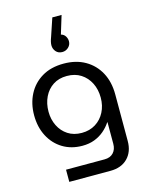

<svg xmlns="http://www.w3.org/2000/svg" viewBox="-146 -910 932 1203"><g transform="rotate(-15 320.0 -308.5)"><path d="M374 -820 338 -702Q357 -697 366.5 -681.5Q376 -666 376 -649Q376 -626 359 -610Q342 -594 319 -594Q293 -594 278 -611.5Q263 -629 263 -652Q263 -673 275 -704L314 -820ZM150 203V124H400Q437 124 457.5 102Q478 80 478 44V-96H476Q457 -67 430 -44Q403 -21 368 -7.5Q333 6 289 6Q217 6 162 -27.5Q107 -61 76 -120.5Q45 -180 45 -257Q45 -332 76 -392Q107 -452 165.5 -487Q224 -522 307 -522Q387 -522 446 -488Q505 -454 537.5 -393.5Q570 -333 570 -252V50Q570 120 529 161.5Q488 203 417 203ZM306 -73Q357 -73 395.5 -97Q434 -121 455.5 -162.5Q477 -204 477 -256Q477 -309 456 -351Q435 -393 397 -417.5Q359 -442 306 -442Q254 -442 216.5 -417.5Q179 -393 158.5 -350.5Q138 -308 138 -255Q138 -205 158.5 -163.5Q179 -122 216.5 -97.5Q254 -73 306 -73Z"/></g></svg>

Font: MuseoModerno Thin
Style: Regular
Weight: 400
Version: Version 1.003